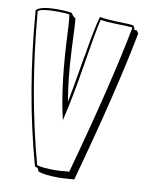

<svg xmlns="http://www.w3.org/2000/svg" viewBox="-84 -765 647 857"><g transform="rotate(10 240.0 -336.5)"><path d="M472 -674 480 -662Q430 -399 312 29Q303 29 285 31Q259 33 241 33Q178 33 149 22Q144 9 141 7Q137 5 129 2Q40 -318 11 -685Q30 -706 105 -706Q152 -706 172 -701Q184 -682 192 -681Q195 -667 200 -539Q206 -410 224 -307Q232 -344 260 -512Q261 -517 262 -521V-520Q284 -655 297 -697Q298 -702 299 -705Q330 -699 409 -697Q435 -697 452 -694L460 -682Q459 -680 459 -676Q461 -675 465.5 -674.5Q470 -674 472 -674ZM450 -684Q436 -686 358 -688Q326 -689 306 -693Q305 -692 304 -691Q293 -649 263 -463Q242 -332 216 -223Q179 -375 169 -616Q166 -677 163 -692Q150 -696 105 -696Q33 -696 21 -682V-681Q51 -321 138 -5Q163 3 221 3Q238 3 266 0Q280 -1 284 -1Q402 -430 450 -684Z"/></g></svg>

Font: Londrina Shadow
Style: Regular
Weight: 400
Designer: Marcelo Magalhaes
Foundry: Marcelo Magalhães
Version: Version 1.001 2011